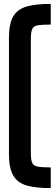

<svg xmlns="http://www.w3.org/2000/svg" viewBox="-20 -818 280 984"><path d="M240 146Q165 146 118 133Q71 120 48.5 82.5Q26 45 26 -26V-626Q26 -698 48.5 -735Q71 -772 118 -785Q165 -798 240 -798V-692Q196 -692 174 -688.5Q152 -685 145 -669Q138 -653 138 -617V-35Q138 1 145 16.5Q152 32 174 36Q196 40 240 40Z"/></svg>

Font: New Amsterdam
Style: Regular
Weight: 400
Designer: Vladimir Nikolic
Foundry: Vladimir Nikolic
Version: Version 1.000; ttfautohint (v1.8.4.7-5d5b)